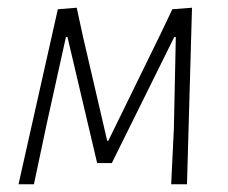

<svg xmlns="http://www.w3.org/2000/svg" viewBox="-20 -478 591 498"><path d="M28 0 130 -454 179 -458 195 -384 258 -113H261L396 -389L427 -454L478 -458L465 0H424L431 -145L436 -382H432L270 -55H232L155 -382H151L101 -156L68 0Z"/></svg>

Font: Alegreya Sans Light
Style: Italic
Weight: 300
Italic angle: -7°
Designer: Juan Pablo del Peral
Foundry: Huerta Tipografica
Version: Version 2.007